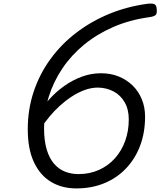

<svg xmlns="http://www.w3.org/2000/svg" viewBox="-20 -1033 896 1072"><path d="M406 19Q326 19 265 -17.5Q204 -54 169.5 -127.5Q135 -201 135 -312Q135 -422 168 -521Q201 -620 261.5 -703Q322 -786 405.5 -850Q489 -914 590 -955.5Q691 -997 804 -1012Q831 -1015 842.5 -1009.5Q854 -1004 855 -981Q858 -955 847 -947.5Q836 -940 813 -937Q704 -922 613 -882.5Q522 -843 450 -784Q378 -725 328 -650.5Q278 -576 252 -492Q226 -408 226 -318Q226 -247 241 -197.5Q256 -148 282.5 -118Q309 -88 343.5 -74.5Q378 -61 418 -61Q481 -61 533 -84.5Q585 -108 622 -149.5Q659 -191 679 -246.5Q699 -302 699 -366Q699 -422 676 -462Q653 -502 614 -522.5Q575 -543 528 -544Q489 -544 451.5 -530Q414 -516 378.5 -492.5Q343 -469 312 -440.5Q281 -412 256 -381.5Q231 -351 213 -325L184 -382Q214 -432 252.5 -475.5Q291 -519 338 -552.5Q385 -586 437 -605Q489 -624 544 -624Q598 -624 642.5 -606Q687 -588 720 -556Q753 -524 771.5 -479.5Q790 -435 790 -382Q790 -292 762 -218.5Q734 -145 682.5 -91.5Q631 -38 561 -9.5Q491 19 406 19Z"/></svg>

Font: Playwrite US Trad
Style: Regular
Weight: 400
Designer: Veronika Burian, José Scaglione
Foundry: TypeTogether
Version: Version 1.002